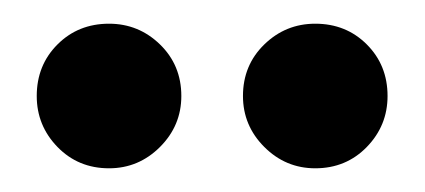

<svg xmlns="http://www.w3.org/2000/svg" viewBox="-20 -762 359 162"><path d="M72 -620Q46 -620 28.5 -638Q11 -656 11 -681Q11 -707 28.5 -724.5Q46 -742 72 -742Q97 -742 115 -724.5Q133 -707 133 -681Q133 -656 115 -638Q97 -620 72 -620ZM246 -620Q221 -620 203 -638Q185 -656 185 -681Q185 -707 203 -724.5Q221 -742 246 -742Q272 -742 289.5 -724.5Q307 -707 307 -681Q307 -656 289.5 -638Q272 -620 246 -620Z"/></svg>

Font: Albert Sans SemiBold
Style: Regular
Weight: 600
Designer: Andreas Rasmussen
Foundry: a.Foundry
Version: Version 1.025